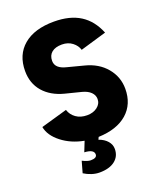

<svg xmlns="http://www.w3.org/2000/svg" viewBox="-165 -813 933 1124"><g transform="rotate(-20 301.5 -251.0)"><path d="M163 180 183 109Q215 125 234 125Q273 125 273 102Q273 71 214 68L239 5Q159 -10 101.5 -55Q44 -100 34 -155L198 -202Q208 -170 236 -150Q264 -130 305 -130Q343 -130 368.5 -149.5Q394 -169 394 -199Q394 -223 375.5 -241.5Q357 -260 322 -269L223 -294Q142 -315 96.5 -367.5Q51 -420 51 -497Q51 -598 118.5 -655Q186 -712 308 -712Q407 -712 471 -671.5Q535 -631 568 -549L405 -501Q397 -529 370.5 -549.5Q344 -570 306 -570Q265 -570 242.5 -551.5Q220 -533 220 -499Q220 -451 289 -435L389 -409Q472 -388 519.5 -331Q567 -274 567 -200Q567 -104 503 -48Q439 8 324 12L317 27Q351 39 370 61Q389 83 389 110Q389 156 354.5 183Q320 210 258 210Q235 210 210 202Q185 194 163 180Z"/></g></svg>

Font: Oak Sans ExtraBold
Style: Regular
Weight: 800
Designer: Erik Kennedy, Walven
Foundry: Erik Kennedy, Walven
Version: Version 1.000